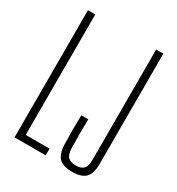

<svg xmlns="http://www.w3.org/2000/svg" viewBox="-190 -920 965 1046"><g transform="rotate(30 293.0 -397.0)"><path d="M56 0V-800H102V-42H252V0ZM421 6Q362 6 337 -20.5Q312 -47 311 -108Q308 -197 311 -286H355Q352 -195 355 -103Q356 -67 371 -50.5Q386 -34 421 -34Q455 -34 470 -50.5Q485 -67 485 -103V-800H530V-108Q530 -47 505 -20.5Q480 6 421 6Z"/></g></svg>

Font: Big Shoulders Display Light
Style: Regular
Weight: 300
Designer: Patric King
Foundry: XO Type Co
Version: Version 1.000; ttfautohint (v1.8.2)